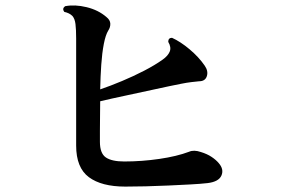

<svg xmlns="http://www.w3.org/2000/svg" viewBox="-20 -729 1040 711"><path d="M444 -38Q356 -38 309 -73Q262 -108 262 -190V-586Q262 -620 259.5 -640Q257 -660 248 -670Q237 -681 218 -685Q209 -697 221 -706Q257 -713 300.5 -702.5Q344 -692 374 -666Q388 -655 388.5 -641.5Q389 -628 381 -616Q371 -600 364.5 -566.5Q358 -533 355 -489.5Q352 -446 351 -398Q389 -411 432 -429Q475 -447 514.5 -467.5Q554 -488 582 -508Q602 -522 608.5 -538Q615 -554 603 -574Q603 -589 617 -589Q648 -575 682 -546.5Q716 -518 738 -486Q752 -466 746 -447Q740 -428 717 -428Q706 -427 689 -425Q672 -423 652 -419Q611 -411 556.5 -399Q502 -387 447.5 -375.5Q393 -364 351 -354Q351 -335 350.5 -303.5Q350 -272 350 -244Q350 -216 350 -204Q350 -161 372 -146Q394 -131 440 -131Q505 -131 570 -140.5Q635 -150 680 -167Q698 -175 724 -166Q747 -159 763.5 -148Q780 -137 790 -125Q810 -102 800 -79Q790 -56 749 -51Q723 -48 685 -46Q647 -44 604 -42Q561 -40 519.5 -39Q478 -38 444 -38Z"/></svg>

Font: Zen Old Mincho Black
Style: Regular
Weight: 900
Designer: Yoshimichi Ohira
Foundry: Positype
Version: Version 1.001